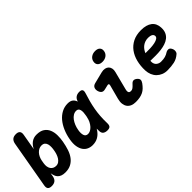

<svg xmlns="http://www.w3.org/2000/svg" viewBox="37 -1539 2315 2315"><g transform="rotate(-45 1194.5 -381.5)"><path d="M51 10Q13 10 -1.5 -8Q-16 -26 -9 -63L97 -665Q104 -703 125.5 -721.5Q147 -740 185 -740Q223 -740 238.5 -721.5Q254 -703 247 -665L211 -459Q234 -507 271 -533.5Q308 -560 356 -560Q422 -560 459.5 -534Q497 -508 514 -466.5Q531 -425 531.5 -374.5Q532 -324 523 -274Q512 -212 494.5 -159.5Q477 -107 448.5 -69.5Q420 -32 379.5 -11Q339 10 283 10Q247 10 222.5 0.5Q198 -9 183 -25Q168 -41 160.5 -63Q153 -85 149 -109L141 -63Q134 -26 111.5 -8Q89 10 51 10ZM259 -125Q286 -125 305.5 -139Q325 -153 338.5 -174.5Q352 -196 360.5 -222Q369 -248 373 -273Q378 -299 379 -325.5Q380 -352 374 -374.5Q368 -397 352 -411Q336 -425 306 -425Q283 -425 262.5 -414.5Q242 -404 225.5 -386Q209 -368 198 -344.5Q187 -321 182 -295L175 -255Q170 -225 174 -201Q178 -177 189.5 -160Q201 -143 219 -134Q237 -125 259 -125Z M748 10Q712 10 680.5 -4Q649 -18 627.5 -48Q606 -78 598 -125Q590 -172 602 -238Q614 -305 639.5 -364Q665 -423 701.5 -466.5Q738 -510 785.5 -535Q833 -560 889 -560Q936 -560 961 -538Q982 -519 991 -489Q992 -491 993 -494Q1004 -527 1027.5 -543.5Q1051 -560 1086 -560Q1120 -560 1130 -544Q1140 -528 1129 -494Q1112 -441 1098 -389Q1084 -337 1074.5 -283.5Q1065 -230 1061 -173.5Q1057 -117 1059 -54Q1060 -20 1047 -5Q1034 10 1000 10Q965 10 944.5 -5.5Q924 -21 923 -54Q922 -76 922 -97Q915 -84 906 -72Q877 -32 838 -11Q799 10 748 10ZM804 -125Q823 -125 843.5 -135Q864 -145 883 -165.5Q902 -186 918 -218Q930 -243 937 -277Q938 -280 939 -284L943 -308Q946 -330 948 -348Q949 -372 944.5 -389Q940 -406 929 -415.5Q918 -425 899 -425Q871 -425 847 -410Q823 -395 804.5 -370Q786 -345 772.5 -312Q759 -279 753 -242Q744 -191 755.5 -158Q767 -125 804 -125Z M1327 -362Q1296 -354 1277 -368.5Q1258 -383 1250 -415Q1243 -445 1254.5 -467.5Q1266 -490 1298 -498L1445 -535Q1478 -543 1504 -537.5Q1530 -532 1546 -516Q1562 -500 1567 -475Q1572 -450 1564 -420L1506 -194Q1500 -173 1500 -159.5Q1500 -146 1504.5 -138.5Q1509 -131 1517 -128Q1525 -125 1535 -125Q1555 -125 1571 -137Q1587 -149 1608 -172Q1628 -195 1648 -195.5Q1668 -196 1690 -178Q1713 -158 1713.5 -139Q1714 -120 1698 -97Q1677 -68 1656 -47.5Q1635 -27 1610 -14.5Q1585 -2 1554 4Q1523 10 1484 10Q1445 10 1416.5 -2.5Q1388 -15 1371.5 -38.5Q1355 -62 1351 -95Q1347 -128 1358 -170L1406 -351Q1410 -364 1405 -371.5Q1400 -379 1387 -376ZM1542 -617Q1501 -617 1480.5 -638Q1460 -659 1466 -695Q1472 -731 1500.5 -752Q1529 -773 1570 -773Q1611 -773 1631.5 -752Q1652 -731 1646 -695Q1640 -659 1611.5 -638Q1583 -617 1542 -617Z M2240 -143Q2257 -117 2255 -91Q2253 -65 2239 -53Q2194 -13 2141.5 -1.5Q2089 10 2023 10Q1983 10 1948.5 -4Q1914 -18 1888.5 -43Q1863 -68 1848.5 -103Q1834 -138 1832 -180Q1829 -259 1846.5 -328.5Q1864 -398 1902 -449.5Q1940 -501 1999 -530.5Q2058 -560 2139 -560Q2230 -560 2280.5 -521.5Q2331 -483 2334 -408Q2336 -360 2321 -327Q2306 -294 2278.5 -272.5Q2251 -251 2214 -239Q2177 -227 2134.5 -222Q2092 -217 2046.5 -217Q2001 -217 1958 -218V-194Q1959 -177 1966 -163Q1973 -149 1984.5 -139.5Q1996 -130 2011 -124.5Q2026 -119 2042 -119Q2065 -119 2082 -121Q2099 -123 2114 -127Q2129 -131 2143 -138Q2157 -145 2173 -155Q2185 -163 2206 -163Q2227 -163 2240 -143ZM1981 -325Q2025 -324 2067 -326Q2109 -328 2141.5 -335Q2174 -342 2193.5 -355Q2213 -368 2212 -389Q2211 -400 2205.5 -408.5Q2200 -417 2190 -422.5Q2180 -428 2166 -431Q2152 -434 2135 -434Q2107 -434 2083 -426Q2059 -418 2039.5 -403.5Q2020 -389 2005.5 -369Q1991 -349 1981 -325Z"/></g></svg>

Font: Maple Mono NL ExtraBold
Style: Italic
Weight: 800
Italic angle: -10°
Monospace: yes
Designer: subframe7536
Version: Version 7.000